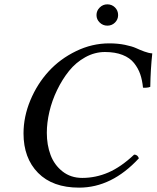

<svg xmlns="http://www.w3.org/2000/svg" viewBox="-20 -859 725 889"><path d="M346.2 9.8Q223.6 9.8 156.2 -58.6Q88.9 -127 88.9 -241.2Q88.9 -318.8 120.6 -394.8Q152.3 -470.7 205.3 -528.6Q258.3 -586.4 332.3 -622.3Q406.2 -658.2 485.8 -658.2Q525.4 -658.2 558.6 -651.4Q591.8 -644.5 609.9 -636.2Q627.9 -627.9 648.2 -620.4Q668.5 -612.8 685.1 -611.8Q677.2 -539.1 675.8 -457Q669.9 -454.1 658.9 -453.1Q647.9 -452.1 642.1 -453.1Q638.7 -487.8 629.4 -515.1Q620.1 -542.5 600.8 -566.9Q581.5 -591.3 547.4 -604.7Q513.2 -618.2 465.8 -618.2Q418.5 -618.2 374.8 -594Q331.1 -569.8 299.6 -530.5Q268.1 -491.2 244.4 -442.1Q220.7 -393.1 208.7 -341.8Q196.8 -290.5 196.8 -244.1Q196.8 -188 214.1 -141.6Q231.4 -95.2 269.5 -65.2Q307.6 -35.2 360.8 -35.2Q423.3 -35.2 481.9 -60.5Q540.5 -85.9 601.1 -143.1Q617.2 -143.1 623 -126Q497.6 9.8 346.2 9.8ZM426.8 -789.1Q426.8 -809.6 441.7 -824.2Q456.5 -838.9 477.1 -838.9Q498 -838.9 512.5 -824.5Q526.9 -810.1 526.9 -789.1Q526.9 -769 512.5 -754.6Q498 -740.2 477.1 -740.2Q456.5 -740.2 441.7 -754.6Q426.8 -769 426.8 -789.1Z"/></svg>

Font: Common Serif Medium
Style: Italic
Weight: 500
Italic angle: -12°
Designer: Philipp H. Poll, Khaled Hosny
Foundry: Stefan Peev, Context Ltd.
Version: Version 1.026